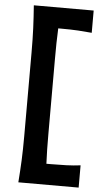

<svg xmlns="http://www.w3.org/2000/svg" viewBox="-64 -889 583 1061"><g transform="rotate(5 228.0 -358.0)"><path d="M79.6 133.3Q84.5 69.3 87.2 10Q89.8 -49.3 89.8 -123V-586.9Q89.8 -662.6 87.2 -723.1Q84.5 -783.7 79.6 -848.6H411.6V-725.1Q376 -728.5 336.2 -731Q296.4 -733.4 241.7 -733.4H225.1Q223.1 -692.4 222.4 -651.1Q221.7 -609.9 221.7 -562V-147.9Q221.7 -102.1 222.4 -62Q223.1 -22 225.1 17.6H250Q294.9 17.6 335.9 16.1Q377 14.6 414.1 9.8V133.3Z"/></g></svg>

Font: Pinar DS4-SemiBold
Style: Regular
Weight: 600
Designer: Amin Abedi
Version: Version 2.000